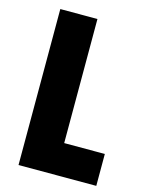

<svg xmlns="http://www.w3.org/2000/svg" viewBox="-110 -833 647 849"><g transform="rotate(15 214.0 -408.0)"><path d="M59 -51V-765H229V-197H415V-51Z"/></g></svg>

Font: Noto Sans Tamil UI ExtraCondensed Black
Style: Regular
Weight: 900
Width: 2
Designer: Jelle Bosma - Monotype Design Team
Foundry: Monotype Imaging Inc.
Version: Version 2.004; ttfautohint (v1.8.4.7-5d5b)